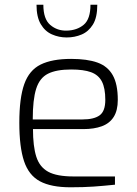

<svg xmlns="http://www.w3.org/2000/svg" viewBox="-20 -789 582 815"><path d="M279 6Q197 6 149.5 -19.5Q102 -45 82 -105Q62 -165 62 -268Q62 -373 83 -432Q104 -491 152.5 -515Q201 -539 282 -539Q350 -539 393.5 -523.5Q437 -508 458.5 -470Q480 -432 480 -365Q480 -320 462.5 -292.5Q445 -265 412 -253Q379 -241 334 -241H120Q120 -168 134 -124Q148 -80 184.5 -60Q221 -40 292 -40H468V-5Q420 0 377.5 3Q335 6 279 6ZM119 -282H330Q379 -282 403 -299.5Q427 -317 427 -365Q427 -415 412.5 -443Q398 -471 366.5 -482.5Q335 -494 282 -494Q219 -494 183.5 -476Q148 -458 133.5 -412Q119 -366 119 -282ZM263 -630Q230 -630 200.5 -643Q171 -656 153 -686.5Q135 -717 135 -769H164Q164 -708 193.5 -683Q223 -658 263 -659Q307 -660 335.5 -684Q364 -708 364 -769H393Q393 -715 374.5 -685Q356 -655 326.5 -642.5Q297 -630 263 -630Z"/></svg>

Font: Exo Thin Light
Style: Regular
Weight: 300
Version: Version 2.000